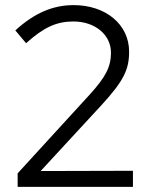

<svg xmlns="http://www.w3.org/2000/svg" viewBox="-20 -731 582 751"><path d="M49 0H500V-63L139 -62L378 -321C464 -415 485 -459 485 -529C485 -635 394 -711 268 -711C186 -711 113 -679 40 -612L82 -562C151 -624 201 -647 267 -647C352 -647 414 -595 414 -525C414 -471 395 -431 329 -359L49 -53Z"/></svg>

Font: Red Hat Display
Style: Regular
Weight: 400
Designer: Pentagram, MCKL
Foundry: Pentagram, MCKL
Version: Version 1.023